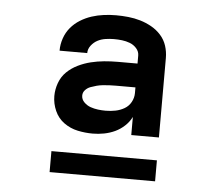

<svg xmlns="http://www.w3.org/2000/svg" viewBox="-43 -740 685 602"><g transform="rotate(5 300.0 -439.0)"><path d="M258 -317Q258 -317 258 -317Q258 -317 258 -317Q234 -317 210.5 -322Q187 -327 167.5 -341Q148 -355 138 -377.5Q128 -400 128 -424Q128 -445 135.5 -465.5Q143 -486 158 -500.5Q173 -515 192.5 -524.5Q212 -534 232.5 -539Q253 -544 274 -546Q295 -548 317 -548H379V-573Q379 -586 370 -596Q361 -606 349 -610.5Q337 -615 324.5 -616.5Q312 -618 299 -618Q286 -618 272.5 -616Q259 -614 247.5 -608Q236 -602 227.5 -591Q219 -580 219 -567Q219 -567 219 -567Q219 -567 219 -567H132Q132 -567 132 -567.5Q132 -568 132 -568Q132 -587 138.5 -606Q145 -625 157.5 -640Q170 -655 187 -665.5Q204 -676 222.5 -682Q241 -688 260.5 -690.5Q280 -693 299 -693Q318 -693 337.5 -691Q357 -689 375.5 -683.5Q394 -678 411 -668.5Q428 -659 441 -644.5Q454 -630 460 -611.5Q466 -593 466 -573V-323H379V-380Q371 -364 357.5 -351.5Q344 -339 328 -331.5Q312 -324 294 -320.5Q276 -317 258 -317ZM292 -392Q308 -392 323 -395Q338 -398 351 -405.5Q364 -413 371.5 -426.5Q379 -440 379 -455V-473H317Q307 -473 297 -472.5Q287 -472 277 -471Q267 -470 257.5 -467.5Q248 -465 238.5 -461.5Q229 -458 222 -450.5Q215 -443 215 -433Q215 -421 224 -412Q233 -403 244.5 -399Q256 -395 268 -393.5Q280 -392 292 -392Q292 -392 292 -392Q292 -392 292 -392ZM134 -185V-251H466V-185Z"/></g></svg>

Font: Iosevka Custom SmBdEx
Style: Regular
Weight: 600
Width: 7
Monospace: yes
Designer: Belleve Invis
Foundry: Belleve Invis
Version: Version 11.2.4; ttfautohint (v1.8.4)